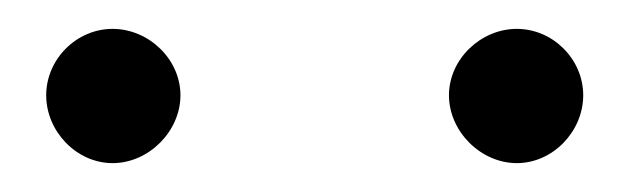

<svg xmlns="http://www.w3.org/2000/svg" viewBox="-20 -675 431 133"><path d="M12 -609C12 -584 33 -562 58 -562C83 -562 105 -584 105 -609C105 -634 83 -655 58 -655C33 -655 12 -634 12 -609ZM291 -609C291 -584 313 -562 338 -562C363 -562 384 -584 384 -609C384 -634 363 -655 338 -655C313 -655 291 -634 291 -609Z"/></svg>

Font: LilGrotesk
Style: Regular
Weight: 400
Designer: Bastien Sozeau
Foundry: NBR — Bastien Sozeau
Version: Version 2.001